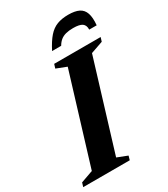

<svg xmlns="http://www.w3.org/2000/svg" viewBox="-239 -972 939 1070"><g transform="rotate(-30 230.5 -437.0)"><path d="M232.5 -624.5 167 -650 175 -676H474L466 -650L387.5 -622.5L213 -51.5L278.5 -26L271 0H-28.5L-20.5 -26L58 -54ZM365.5 -796Q338.5 -796 318.5 -790.8Q298.5 -785.5 284.2 -774Q270 -762.5 259 -743.5H200.5Q226 -793.5 251 -822Q276 -850.5 306.8 -862.2Q337.5 -874 379 -874Q422 -874 447.2 -861.5Q472.5 -849 482.2 -820.2Q492 -791.5 487.5 -743.5H439.5Q440.5 -771.5 423.5 -783.8Q406.5 -796 365.5 -796Z"/></g></svg>

Font: Newsreader 16pt 16pt
Style: Bold Italic
Weight: 700
Italic angle: -17°
Version: Version 1.003